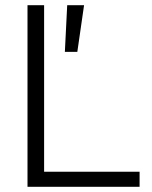

<svg xmlns="http://www.w3.org/2000/svg" viewBox="-20 -720 587 740"><path d="M86 0V-700H150V-58H518V0ZM230 -520 239 -700H304L278 -520Z"/></svg>

Font: Space Grotesk Light Light
Style: Regular
Weight: 300
Version: Version 2.000